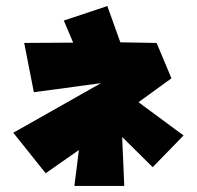

<svg xmlns="http://www.w3.org/2000/svg" viewBox="-20 -621 652 635"><path d="M191 -553 222 -480 60 -479 92 -316 314 -346 24 -182 131 -48 241 -125 226 -6H391L384 -168L485 -68L587 -173L438 -283L547 -362L498 -479L378 -481L335 -601Z"/></svg>

Font: Super Mario
Style: Regular
Weight: 400
Version: Version 1.0